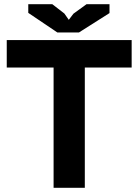

<svg xmlns="http://www.w3.org/2000/svg" viewBox="-20 -890 656 910"><path d="M604 -570H382V0H234V-570H12V-700H604ZM354 -736H252L114 -829V-870H228L285 -826L306 -796L328 -825L390 -870H499V-828Z"/></svg>

Font: PT Sans Caption
Style: Bold
Weight: 700
Designer: A.Korolkova, O.Umpeleva, V.Yefimov
Foundry: ParaType Ltd
Version: Version 2.003W OFL